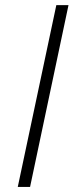

<svg xmlns="http://www.w3.org/2000/svg" viewBox="-20 -734 289 754"><path d="M201.2 -713.9H249L98.1 0H49.8Z"/></svg>

Font: Open Sans Hebrew Light
Style: Italic
Weight: 300
Italic angle: -12°
Foundry: Ascender Corporation, Yanek Iontef
Version: Version 2.001;PS 002.001;hotconv 1.0.70;makeotf.lib2.5.58329